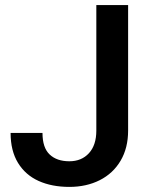

<svg xmlns="http://www.w3.org/2000/svg" viewBox="-20 -731 596 761"><path d="M487.8 -710.9V-213.4Q487.8 -144.5 458 -94Q428.2 -43.5 375.2 -16.8Q322.3 9.8 254.9 9.8Q185.5 9.8 133.3 -13.7Q81.1 -37.1 51.5 -85.2Q22 -133.3 22 -204.1H148.4Q148.4 -145.5 176.8 -118.7Q205.1 -91.8 254.9 -91.8Q303.2 -91.8 332.5 -123.8Q361.8 -155.8 361.8 -213.4V-710.9Z"/></svg>

Font: Heebo Medium
Style: Regular
Weight: 500
Designer: Oded Ezer
Foundry: Meir Sadan
Version: Version 2.001; ttfautohint (v1.5.14-ce02) -l 8 -r 50 -G 200 